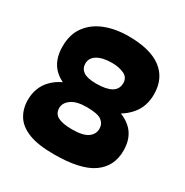

<svg xmlns="http://www.w3.org/2000/svg" viewBox="-165 -839 949 984"><g transform="rotate(30 309.5 -347.0)"><path d="M317 -705Q446 -705 512 -655Q578 -605 578 -511Q578 -441 539 -393Q500 -345 437 -321L433 -355Q506 -341 546.5 -298.5Q587 -256 587 -183Q587 -90 515 -39.5Q443 11 286 11Q192 11 136.5 -11Q81 -33 56.5 -73Q32 -113 32 -164Q32 -239 80 -288.5Q128 -338 216 -356L219 -314Q144 -318 96.5 -363Q49 -408 49 -491Q49 -563 84.5 -610.5Q120 -658 180.5 -681.5Q241 -705 317 -705ZM413 -483Q413 -516 383 -530Q353 -544 312 -544Q256 -544 225 -525Q194 -506 194 -473Q194 -444 217 -427.5Q240 -411 293 -411Q352 -411 382.5 -428.5Q413 -446 413 -483ZM313 -283Q253 -283 222.5 -261Q192 -239 192 -209Q192 -175 220 -160.5Q248 -146 303 -146Q367 -146 395.5 -166Q424 -186 424 -219Q424 -248 401 -265.5Q378 -283 313 -283Z"/></g></svg>

Font: DynaPuff Medium
Style: Regular
Weight: 500
Version: Version 2.000